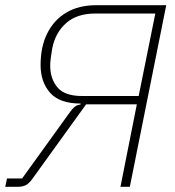

<svg xmlns="http://www.w3.org/2000/svg" viewBox="-39 -718 672 738"><path d="M-19 0 -12 -32H46L224 -279Q238 -299 247.5 -307Q257 -315 270 -316L271 -320Q190 -320 153.5 -361.5Q117 -403 117 -468Q117 -539 143 -590.5Q169 -642 216.5 -670Q264 -698 331 -698H600L460 0H424L487 -317H292L85 -30Q73 -13 60.5 -6.5Q48 0 29 0ZM558 -666H327Q257 -666 215.5 -629.5Q174 -593 162 -533Q158 -510 156 -494Q154 -478 154 -465Q154 -416 181.5 -382.5Q209 -349 276 -349H494Z"/></svg>

Font: IBM Plex Sans ExtraLight
Style: Italic
Weight: 250
Italic angle: -11.31°
Designer: Mike Abbink, Paul van der Laan, Pieter van Rosmalen
Foundry: Bold Monday
Version: Version 3.201